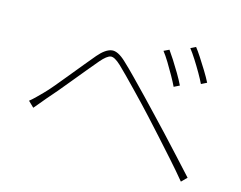

<svg xmlns="http://www.w3.org/2000/svg" viewBox="-93 -853 1185 944"><g transform="rotate(15 500.0 -380.5)"><path d="M673 -663Q684 -648 702 -620Q720 -592 738 -561.5Q756 -531 768 -506L740 -492Q730 -513 713.5 -542.5Q697 -572 679 -601.5Q661 -631 646 -650ZM796 -710Q808 -695 826 -667.5Q844 -640 863 -609Q882 -578 894 -554L866 -540Q856 -561 839 -590.5Q822 -620 803.5 -649Q785 -678 770 -697ZM71 -242Q88 -256 101 -269Q114 -282 130 -298Q149 -317 174.5 -347.5Q200 -378 228.5 -413Q257 -448 284.5 -481.5Q312 -515 333 -540Q368 -581 399 -586.5Q430 -592 474 -550Q501 -525 538.5 -486.5Q576 -448 614 -408.5Q652 -369 680 -339Q714 -304 755.5 -259Q797 -214 840.5 -167Q884 -120 922 -78L895 -51Q858 -96 816 -143Q774 -190 733.5 -235Q693 -280 658 -318Q637 -341 609.5 -370Q582 -399 553.5 -428.5Q525 -458 499.5 -484Q474 -510 456 -527Q422 -559 403 -556Q384 -553 354 -518Q333 -493 306 -460.5Q279 -428 250.5 -393Q222 -358 196 -327Q170 -296 151 -275Q138 -260 124 -242.5Q110 -225 100 -214Z"/></g></svg>

Font: Noto Sans SC Thin
Style: Regular
Weight: 100
Designer: Ryoko NISHIZUKA 西塚涼子 (kana, bopomofo & ideographs); Paul D. Hunt (Latin, Greek & Cyrillic); Sandoll Communications 산돌커뮤니
Foundry: Adobe
Version: Version 2.004-H2;hotconv 1.0.118;makeotfexe 2.5.65603